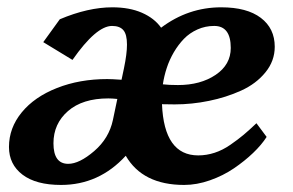

<svg xmlns="http://www.w3.org/2000/svg" viewBox="-20 -511 813 533"><path d="M464.8 -221.2Q439.9 -221.2 429.7 -221.7Q435.5 -79.6 530.3 -79.6Q553.2 -79.6 575.7 -86.9Q598.1 -94.2 619.6 -109.1Q641.1 -124 656.2 -136.7Q671.4 -149.4 691.9 -168.9L720.2 -130.9Q706.1 -108.9 682.6 -86.4Q659.2 -64 629.4 -43.7Q599.6 -23.4 563 -10.5Q526.4 2.4 491.2 2.4Q376 2.4 329.1 -78.6Q254.9 2.4 149.4 2.4Q80.1 2.4 42.5 -26.1Q4.9 -54.7 4.9 -103Q4.9 -155.8 40.3 -199Q75.7 -242.2 138.4 -266.8Q201.2 -291.5 277.8 -291.5Q290 -291.5 317.4 -289.6L324.2 -321.8Q332.5 -361.8 332.5 -387.2Q332.5 -415.5 322.5 -427.2Q312.5 -439 291 -439Q247.1 -439 181.2 -344.7L100.1 -394L146 -457.5Q224.6 -490.7 292 -490.7Q339.4 -490.7 374 -475.6Q408.7 -460.4 427.2 -434.1Q502.4 -490.7 594.2 -490.7Q665.5 -490.7 704.1 -461.4Q742.7 -432.1 742.7 -381.3Q742.7 -341.8 716.8 -310.1Q690.9 -278.3 649.4 -259.5Q607.9 -240.7 560.3 -231Q512.7 -221.2 464.8 -221.2ZM169.4 -56.2Q200.2 -56.2 241.5 -91.6Q282.7 -127 293.5 -178.2L305.7 -236.3Q291 -237.8 280.8 -237.8Q209 -237.8 168.7 -202.6Q128.4 -167.5 128.4 -113.3Q128.4 -56.2 169.4 -56.2ZM574.7 -439Q549.8 -439 528.1 -429.2Q506.3 -419.4 490.7 -403.3Q475.1 -387.2 462.6 -366Q450.2 -344.7 442.9 -322.3Q435.5 -299.8 432.1 -276.9Q449.2 -274.9 474.1 -274.9Q536.6 -274.9 578.6 -303.2Q620.6 -331.5 620.6 -377.9Q620.6 -439 574.7 -439Z"/></svg>

Font: Flanker
Style: Bold Italic
Weight: 700
Italic angle: -12°
Designer: Flanker
Version: Version 2.000